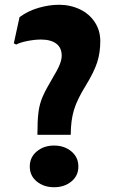

<svg xmlns="http://www.w3.org/2000/svg" viewBox="-20 -776 481 806"><path d="M200 -447Q222 -483 230.5 -504.5Q239 -526 239 -542Q239 -576 216 -593Q193 -610 152 -610Q126 -610 95.5 -604Q65 -598 48 -589L38 -594L62 -704Q97 -730 141.5 -743Q186 -756 228 -756Q275 -756 315 -737Q355 -718 378 -683Q401 -648 401 -603Q401 -555 388 -514.5Q375 -474 339 -415Q304 -359 290.5 -314.5Q277 -270 277 -210H137Q137 -270 141.5 -305Q146 -340 159 -370Q172 -400 200 -447ZM105 -77Q105 -116 134.5 -140.5Q164 -165 207 -165Q250 -165 279.5 -140.5Q309 -116 309 -77Q309 -38 279.5 -14Q250 10 207 10Q164 10 134.5 -14Q105 -38 105 -77Z"/></svg>

Font: Farro
Style: Bold
Weight: 700
Designer: Aceler Chua
Foundry: Grayscale Limited
Version: Version 1.101